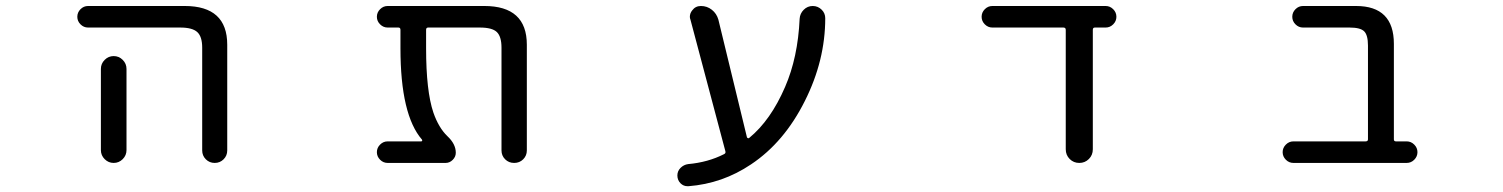

<svg xmlns="http://www.w3.org/2000/svg" viewBox="-20 -567 5040 644"><path d="M275.4 -474.6Q260.7 -474.6 250 -485.4Q239.3 -496.1 239.3 -510.7Q239.3 -525.4 250 -536.1Q260.7 -546.9 275.4 -546.9H599.6Q742.2 -546.9 742.2 -417V-62.5Q742.2 -44.9 730 -32.7Q717.8 -20.5 700.2 -20.5Q682.6 -20.5 670.4 -32.7Q658.2 -44.9 658.2 -62.5V-407.2Q658.2 -444.3 641.6 -459.5Q625 -474.6 585 -474.6ZM404.3 -335.9V-99.6V-63.5Q404.3 -45.9 391.6 -33.2Q378.9 -20.5 361.3 -20.5Q343.8 -20.5 331.1 -33.2Q318.4 -45.9 318.4 -63.5V-99.6V-335.9Q318.4 -353.5 331.1 -366.2Q343.8 -378.9 361.3 -378.9Q378.9 -378.9 391.6 -366.2Q404.3 -353.5 404.3 -335.9Z M1747.1 -62.5Q1747.1 -44.9 1734.9 -32.7Q1722.7 -20.5 1704.6 -20.5Q1686.5 -20.5 1674.3 -32.7Q1662.1 -44.9 1662.1 -62.5V-407.2Q1662.1 -444.3 1646.5 -459.5Q1630.9 -474.6 1589.8 -474.6H1416Q1409.2 -474.6 1409.2 -466.8V-405.3Q1409.2 -261.7 1433.6 -189.5Q1451.2 -138.7 1480.5 -110.4Q1508.8 -84 1508.8 -54.7Q1508.8 -41 1498.5 -30.8Q1488.3 -20.5 1474.6 -20.5H1280.3Q1265.6 -20.5 1254.9 -31.2Q1244.1 -42 1244.1 -56.6Q1244.1 -71.3 1254.9 -82Q1265.6 -92.8 1280.3 -92.8H1392.6Q1395.5 -92.8 1396 -94.7Q1396.5 -96.7 1395.5 -98.6Q1323.2 -181.6 1323.2 -405.3V-466.8Q1323.2 -474.6 1316.4 -474.6H1280.3Q1265.6 -474.6 1254.9 -485.4Q1244.1 -496.1 1244.1 -510.7Q1244.1 -525.4 1254.9 -536.1Q1265.6 -546.9 1280.3 -546.9H1604.5Q1747.1 -546.9 1747.1 -417Z M2485.4 -106.4Q2486.3 -104.5 2488.8 -103.5Q2491.2 -102.5 2493.2 -104.5Q2565.4 -164.1 2613.3 -275.4Q2656.2 -374 2662.1 -503.9Q2663.1 -521.5 2675.8 -534.2Q2688.5 -546.9 2706.1 -546.9Q2723.6 -546.9 2736.3 -534.2Q2748 -522.5 2748 -505.9Q2748 -364.3 2679.7 -228.5Q2610.4 -89.8 2499 -15.6Q2403.3 48.8 2289.1 57.6Q2287.1 57.6 2286.1 57.6Q2272.5 57.6 2262.7 47.9Q2252 37.1 2252 21.5Q2252 6.8 2262.7 -3.9Q2273.4 -14.6 2288.1 -16.6Q2354.5 -22.5 2408.2 -49.8Q2415 -52.7 2413.1 -59.6L2295.9 -501Q2293.9 -505.9 2293.9 -510.7Q2293.9 -522.5 2301.8 -532.2Q2312.5 -546.9 2331.1 -546.9Q2351.6 -546.9 2367.7 -534.2Q2383.8 -521.5 2389.6 -501Z M3645.5 -66.4Q3645.5 -46.9 3632.3 -33.7Q3619.1 -20.5 3600.1 -20.5Q3581.1 -20.5 3567.9 -33.7Q3554.7 -46.9 3554.7 -66.4V-466.8Q3554.7 -474.6 3546.9 -474.6H3308.6Q3293.9 -474.6 3283.2 -485.4Q3272.5 -496.1 3272.5 -510.7Q3272.5 -525.4 3283.2 -536.1Q3293.9 -546.9 3308.6 -546.9H3688.5Q3703.1 -546.9 3713.9 -536.1Q3724.6 -525.4 3724.6 -510.7Q3724.6 -496.1 3713.9 -485.4Q3703.1 -474.6 3688.5 -474.6H3652.3Q3645.5 -474.6 3645.5 -466.8Z M4568.4 -414.1Q4568.4 -449.2 4555.7 -461.9Q4543 -474.6 4506.8 -474.6H4350.6Q4335.9 -474.6 4325.2 -485.4Q4314.5 -496.1 4314.5 -510.7Q4314.5 -525.4 4325.2 -536.1Q4335.9 -546.9 4350.6 -546.9H4528.3Q4655.3 -546.9 4655.3 -419.9V-99.6Q4655.3 -92.8 4662.1 -92.8H4698.2Q4712.9 -92.8 4723.6 -82Q4734.4 -71.3 4734.4 -56.6Q4734.4 -42 4723.6 -31.2Q4712.9 -20.5 4698.2 -20.5H4318.4Q4303.7 -20.5 4293 -31.2Q4282.2 -42 4282.2 -56.6Q4282.2 -71.3 4293 -82Q4303.7 -92.8 4318.4 -92.8H4560.5Q4568.4 -92.8 4568.4 -99.6Z"/></svg>

Font: Rounded Mgen+ 1mn regular
Style: Regular
Weight: 400
Designer: [Source Han Sans]
Ryoko NISHIZUKA  (kana & ideographs); Paul D. Hunt (Latin, Greek & Cyrillic); Wenlong ZHANG  (bopomofo
Version: Version 1.059.20150602